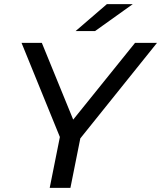

<svg xmlns="http://www.w3.org/2000/svg" viewBox="-20 -907 778 927"><path d="M220 0 274 -270 286 -204 84 -700H182L352 -284L296 -283L632 -700H738L339 -203L374 -270L320 0ZM345 -757 496 -887H621L439 -757Z"/></svg>

Font: MOST Montserrat Medium
Style: Italic
Weight: 500
Italic angle: -11.3°
Designer: Julieta Ulanovsky
Foundry: Julieta Ulanovsky
Version: Version 8.000;March 11, 2024;FontCreator 15.0.0.2926 64-bit